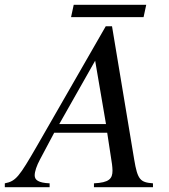

<svg xmlns="http://www.w3.org/2000/svg" viewBox="-71 -777 702 797"><path d="M369 -262H175L324 -525ZM564 0V-16C511 -20 500 -31 486 -115L394 -668H368L83 -172C8 -42 -5 -25 -51 -16V0H135V-16C88 -18 73 -30 73 -49C73 -65 81 -89 95 -115L154 -226H374L394 -95C395 -86 396 -77 396 -69C396 -35 382 -19 319 -16V0ZM536 -757H235L224 -706H525Z"/></svg>

Font: XITS
Style: Italic
Weight: 400
Italic angle: -16.33°
Designer: MicroPress Inc., with final additions and corrections provided by Coen Hoffman, Elsevier (retired)
Version: Version 1.302